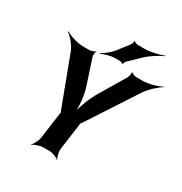

<svg xmlns="http://www.w3.org/2000/svg" viewBox="-214 -1089 1207 1272"><g transform="rotate(30 389.0 -452.5)"><path d="M331 -490 268 -682C265 -692 266 -717 272 -724L270 -727C264 -719 238 -711 227 -711H179C133 -711 74 -731 46 -749L43 -745C71 -727 111 -680 126 -639L265 -269C266 -267 271 -256 272 -257V-261C271 -260 268 -248 268 -246L241 -50C238 -26 219 11 205 24L206 26C221 14 260 0 284 0H333C357 0 392 14 403 26L406 24C396 11 387 -26 390 -50L417 -246C417 -248 418 -260 417 -261L415 -257C416 -256 425 -267 426 -269L668 -640C694 -680 747 -727 778 -745L776 -748C745 -730 680 -711 634 -711H586C574 -711 553 -719 549 -727L545 -724C549 -717 542 -692 537 -682L422 -489C386 -430 354 -342 347 -292H351C358 -342 350 -430 331 -490ZM444 -878 382 -798C360 -770 321 -740 297 -728L298 -724C322 -736 369 -750 403 -750H438C444 -750 460 -745 461 -741L465 -742C464 -747 472 -762 477 -767L557 -844C593 -879 650 -913 684 -928L683 -931C649 -917 585 -901 539 -901H489C481 -901 462 -908 459 -913L456 -912C458 -906 450 -885 444 -878Z"/></g></svg>

Font: Asimov
Style: EdgeIt
Weight: 500
Designer: Google
Version: Version 2.000980: 2014